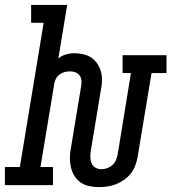

<svg xmlns="http://www.w3.org/2000/svg" viewBox="-62 -755 699 783"><path d="M341 8Q321 8 302 4Q283 0 267.5 -10.5Q252 -21 242 -37Q232 -53 227.5 -71.5Q223 -90 223 -110Q223 -130 227 -150L269 -404Q271 -416 270 -427.5Q269 -439 262.5 -447.5Q256 -456 245.5 -460Q235 -464 224 -464Q212 -464 201 -461Q190 -458 180.5 -451Q171 -444 165.5 -433Q160 -422 159 -411L103 -74H154V0H-42V-74H19L116 -662H65V-735H212L176 -517Q190 -528 207 -533Q224 -538 241 -538Q259 -538 277 -534Q295 -530 309.5 -520.5Q324 -511 334 -496.5Q344 -482 349 -465Q354 -448 354 -429.5Q354 -411 350 -392L308 -138Q306 -125 306.5 -112Q307 -99 312 -88Q317 -77 328 -71Q339 -65 352 -65Q364 -65 376 -69.5Q388 -74 397 -82.5Q406 -91 411 -102.5Q416 -114 418 -126L472 -457H438V-530H617V-457H556L499 -114Q496 -97 489.5 -79.5Q483 -62 471.5 -47.5Q460 -33 444.5 -22Q429 -11 411.5 -4Q394 3 376.5 5.5Q359 8 341 8Z"/></svg>

Font: Iosevka Slab Extended Oblique
Style: Regular
Weight: 400
Width: 7
Italic angle: -9°
Monospace: yes
Designer: Belleve Invis
Foundry: Belleve Invis
Version: Version 11.1.0; ttfautohint (v1.8.3)